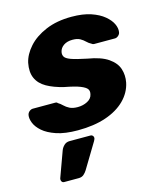

<svg xmlns="http://www.w3.org/2000/svg" viewBox="-114 -613 781 931"><g transform="rotate(-15 276.5 -147.5)"><path d="M222 10Q157 10 114.5 -4.5Q72 -19 48 -40Q24 -61 15 -83.5Q6 -106 9 -123Q11 -134 19.5 -141Q28 -148 37 -148H151Q154 -148 156.5 -147Q159 -146 161 -143Q173 -136 183.5 -125.5Q194 -115 209.5 -107Q225 -99 250 -99Q277 -99 299 -110.5Q321 -122 325 -143Q329 -159 321.5 -169.5Q314 -180 289 -190Q264 -200 211 -210Q161 -222 126.5 -241.5Q92 -261 78 -292.5Q64 -324 73 -369Q82 -409 115 -446Q148 -483 203.5 -506.5Q259 -530 333 -530Q390 -530 430 -516.5Q470 -503 495 -482Q520 -461 530 -439Q540 -417 537 -399Q536 -389 527.5 -381.5Q519 -374 510 -374H406Q402 -374 398.5 -375.5Q395 -377 393 -379Q381 -385 371 -395Q361 -405 347 -413Q333 -421 309 -421Q282 -421 264.5 -409Q247 -397 243 -378Q240 -365 246 -354Q252 -343 276.5 -334Q301 -325 355 -314Q422 -303 457.5 -278.5Q493 -254 503.5 -221.5Q514 -189 507 -153Q497 -105 460 -68Q423 -31 363 -10.5Q303 10 222 10ZM92 235Q84 235 80 228.5Q76 222 78 213L125 84Q130 71 141 60.5Q152 50 169 50H273Q281 50 285.5 56Q290 62 288 70Q287 72 286 75Q285 78 283 81L207 207Q201 217 191 226Q181 235 165 235Z"/></g></svg>

Font: Rubik
Style: Bold Italic
Weight: 700
Italic angle: -12°
Designer: Hubert and Fischer
Foundry: Hubert and Fischer
Version: Version 2.300;gftools[0.9.30]